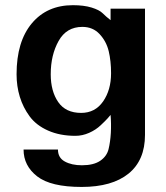

<svg xmlns="http://www.w3.org/2000/svg" viewBox="-20 -534 652 752"><path d="M547.9 -5.9Q547.9 93.8 483.4 146Q418.9 198.2 299.8 198.2Q178.7 198.2 125.5 156.7Q72.3 115.2 72.3 51.8H207Q207 84 233.9 98.6Q260.7 113.3 300.8 113.3Q346.7 113.3 372.6 95.7Q398.4 78.1 405.3 49.8Q412.1 21.5 414.1 -13.7Q416 -48.8 413.1 -84Q409.2 -79.1 401.4 -70.3Q393.6 -61.5 374.5 -43.5Q355.5 -25.4 329.1 -13.7Q302.7 -2 275.4 -2Q214.8 -2 168.5 -22.5Q122.1 -43 96.2 -78.1Q70.3 -113.3 57.6 -154.8Q44.9 -196.3 44.9 -243.2Q44.9 -371.1 104.5 -442.4Q164.1 -513.7 265.6 -513.7Q308.6 -513.7 338.9 -504.4Q369.1 -495.1 382.3 -481.9Q395.5 -468.8 413.1 -455.1V-500H547.9ZM415 -247.1Q415 -294.9 405.8 -333.5Q396.5 -372.1 370.1 -400.4Q343.8 -428.7 302.7 -428.7Q240.2 -428.7 209.5 -373.5Q178.7 -318.4 178.7 -243.2Q178.7 -176.8 208 -134.3Q237.3 -91.8 297.9 -91.8Q352.5 -91.8 383.8 -136.7Q415 -181.6 415 -247.1Z"/></svg>

Font: FreeUniversal
Style: Bold
Weight: 700
Version: Version 1.001